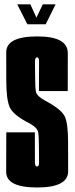

<svg xmlns="http://www.w3.org/2000/svg" viewBox="-20 -846 338 870"><path d="M104 -736H187L232 -826.5H174L145 -766L117.5 -826.5H58ZM148 3.5Q289 3.5 288.8 -70.2Q288.5 -144 288.5 -202Q288.5 -286 273.5 -318.2Q258.5 -350.5 184.5 -390Q147 -410.5 143 -429.5Q139 -448.5 139 -508.5Q139 -546 138.5 -566Q138 -586 148 -586Q157.5 -586 157 -566Q156.5 -546 156.5 -433.5H287Q287 -529 287.2 -605Q287.5 -681 149 -681Q8 -681 8.2 -608.5Q8.5 -536 8.5 -478.5Q8.5 -397.5 23.5 -361.2Q38.5 -325 116.5 -285.5Q150 -266.5 153.2 -246Q156.5 -225.5 156.5 -170.5Q156.5 -128.5 157 -110Q157.5 -91.5 147.5 -91.5Q138.5 -91.5 138.2 -110.5Q138 -129.5 138 -246.5H8.5Q8.5 -139.5 8 -68Q7.5 3.5 148 3.5Z"/></svg>

Font: Anybody UltraCondensed
Style: Bold
Weight: 700
Width: 1
Version: Version 1.113;gftools[0.9.25]